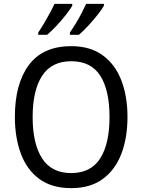

<svg xmlns="http://www.w3.org/2000/svg" viewBox="-20 -1015 736 994"><path d="M640 -409Q640 -301 608 -218Q576 -135 511.5 -88Q447 -41 349 -41Q248 -41 183.5 -88.5Q119 -136 88 -219.5Q57 -303 57 -410Q57 -581 129.5 -678.5Q202 -776 349 -776Q447 -776 511.5 -729Q576 -682 608 -599.5Q640 -517 640 -409ZM149 -409Q149 -271 198 -195Q247 -119 348 -119Q450 -119 498.5 -194.5Q547 -270 547 -409Q547 -548 499 -623Q451 -698 349 -698Q247 -698 198 -622.5Q149 -547 149 -409ZM518 -985Q507 -966 484.5 -937.5Q462 -909 436 -881Q410 -853 389 -835H342V-847Q356 -867 372.5 -894Q389 -921 403 -948Q417 -975 426 -995H518ZM354 -985Q343 -966 321 -938Q299 -910 273 -882Q247 -854 224 -835H178V-847Q192 -867 208 -894Q224 -921 238.5 -948Q253 -975 262 -995H354Z"/></svg>

Font: Noto Sans Tamil UI SemiCondensed
Style: Regular
Weight: 400
Width: 4
Designer: Jelle Bosma - Monotype Design Team
Foundry: Monotype Imaging Inc.
Version: Version 2.004; ttfautohint (v1.8.4.7-5d5b)